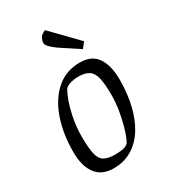

<svg xmlns="http://www.w3.org/2000/svg" viewBox="-182 -822 817 922"><g transform="rotate(-30 226.5 -361.0)"><path d="M173 9Q108 9 75.5 -34.5Q43 -78 43 -156Q43 -256 71 -337Q99 -418 153 -465.5Q207 -513 284 -513Q351 -513 380.5 -468Q410 -423 410 -347Q410 -270 394.5 -205Q379 -140 349 -92Q319 -44 274.5 -17.5Q230 9 173 9ZM212 -45Q229 -45 249 -47.5Q269 -50 281 -60Q287 -63 296.5 -85.5Q306 -108 315.5 -142.5Q325 -177 332 -218.5Q339 -260 339 -302Q339 -361 331.5 -395Q324 -429 303.5 -443.5Q283 -458 242 -458Q224 -458 204 -453Q184 -448 173 -438Q165 -430 151 -394.5Q137 -359 126 -307.5Q115 -256 115 -200Q115 -136 123 -102.5Q131 -69 152.5 -57Q174 -45 212 -45ZM330 -561 227 -629Q220 -634 209 -643Q198 -652 189 -662Q180 -672 180 -681Q180 -692 186.5 -706.5Q193 -721 218 -731L354 -591Z"/></g></svg>

Font: Faustina Light
Style: Italic
Weight: 300
Italic angle: -8°
Designer: Alfonso Garcia
Foundry: http://www.omnibus-type.com
Version: Version 1.200